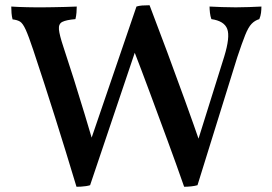

<svg xmlns="http://www.w3.org/2000/svg" viewBox="-20 -704 1040 733"><path d="M23 -679Q35 -678 50.5 -677.5Q66 -677 83.5 -676.5Q101 -676 116.5 -676Q132 -676 144 -676Q160 -676 182.5 -676.5Q205 -677 229.5 -677.5Q254 -678 273 -679Q273 -669 272 -656Q271 -643 268 -631Q233 -628 218 -620.5Q203 -613 205 -591.5Q207 -570 222 -525Q241 -468 262 -401.5Q283 -335 303.5 -267Q324 -199 342 -138H316L501 -679Q510 -682 522.5 -683Q535 -684 551 -684Q584 -598 618.5 -505Q653 -412 686.5 -319.5Q720 -227 750 -140H727L836 -488Q859 -563 847.5 -593.5Q836 -624 787 -631Q783 -642 781.5 -655.5Q780 -669 780 -679Q801 -678 827 -677Q853 -676 880 -676Q903 -676 930.5 -677Q958 -678 978 -679Q978 -667 976.5 -655Q975 -643 970 -631Q953 -626 940.5 -613Q928 -600 916 -570Q904 -540 886 -486L734 3Q724 6 710 7.5Q696 9 683 9Q653 -77 620 -166.5Q587 -256 553.5 -346.5Q520 -437 487 -522H501L324 3Q318 5 308.5 6.5Q299 8 289.5 8.5Q280 9 272 9Q232 -124 190.5 -255.5Q149 -387 107 -513Q89 -567 78 -591Q67 -615 56.5 -621.5Q46 -628 28 -630Q25 -641 24 -654Q23 -667 23 -679Z"/></svg>

Font: Vollkorn Medium
Style: Regular
Weight: 500
Designer: Friedrich Althausen
Foundry: Friedrich Althausen
Version: Version 5.000